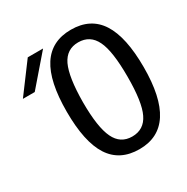

<svg xmlns="http://www.w3.org/2000/svg" viewBox="-258 -891 1028 1053"><g transform="rotate(-30 256.0 -364.0)"><path d="M329 14Q205 14 145 -79Q85 -172 85 -364Q85 -555 145.5 -648.5Q206 -742 329 -742Q453 -742 513 -648.5Q573 -555 573 -364Q573 14 329 14ZM49 -729H146L-13 -545H-88ZM329 -66Q404 -66 437 -135Q470 -202 470 -364Q470 -526 437 -593Q404 -662 329 -662Q255 -662 222 -593Q189 -523 188 -364Q188 -205 222 -135Q255 -66 329 -66Z"/></g></svg>

Font: PlemolJP35 Console
Style: Regular
Weight: 400
Version: v2.0.3; ttfautohint (v1.8.4.7-5d5b-dirty) -l 6 -r 45 -G 200 